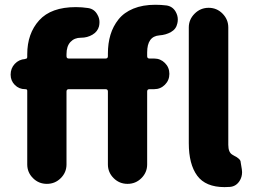

<svg xmlns="http://www.w3.org/2000/svg" viewBox="-20 -808 1136 802"><path d="M420.9 -563.5Q430.7 -563.5 430.7 -573.2V-584Q430.7 -627 441.4 -662.6Q452.1 -698.2 475.1 -727.1Q498 -755.9 537.1 -772Q576.2 -788.1 628.9 -788.1Q652.3 -788.1 675.8 -785.2Q701.2 -781.2 713.9 -758.8Q722.7 -743.2 722.7 -726.6Q722.7 -717.8 720.7 -710Q715.8 -686.5 694.3 -674.3Q672.9 -662.1 645.5 -660.2Q594.7 -656.2 594.7 -588.9V-573.2Q594.7 -563.5 604.5 -563.5H624Q650.4 -563.5 668.9 -544.9Q687.5 -526.4 687.5 -499.5Q687.5 -472.7 668.9 -454.1Q650.4 -435.5 624 -435.5H604.5Q594.7 -435.5 594.7 -425.8V-121.1Q594.7 -87.9 570.8 -64Q546.9 -40 512.7 -40Q478.5 -40 454.6 -64Q430.7 -87.9 430.7 -121.1V-425.8Q430.7 -435.5 420.9 -435.5H267.6Q257.8 -435.5 257.8 -425.8V-121.1Q257.8 -87.9 233.9 -64Q210 -40 175.8 -40Q141.6 -40 117.7 -64Q93.8 -87.9 93.8 -121.1V-428.7Q93.8 -435.5 86.9 -435.5H85Q59.6 -435.5 42 -453.1Q24.4 -470.7 24.4 -496.1Q24.4 -522.5 41.5 -541Q58.6 -559.6 85 -561.5L86.9 -562.5Q93.8 -562.5 93.8 -570.3V-581.1Q93.8 -668 143.6 -723.1Q193.4 -778.3 296.9 -778.3Q322.3 -778.3 348.1 -774.4Q374 -770.5 386.7 -747.1Q395.5 -732.4 395.5 -715.8Q395.5 -707 393.6 -698.2Q387.7 -675.8 366.2 -663.1Q344.7 -650.4 318.4 -650.4H317.4Q291 -650.4 274.4 -632.8Q257.8 -615.2 257.8 -582V-573.2Q257.8 -563.5 267.6 -563.5ZM950.2 -162.1Q951.2 -161.1 958.5 -157.2Q965.8 -153.3 968.3 -151.9Q970.7 -150.4 975.6 -146.5Q980.5 -142.6 982.9 -138.7Q985.4 -134.8 985.4 -129.9L990.2 -100.6Q991.2 -94.7 991.2 -88.9Q991.2 -68.4 980.5 -51.8Q965.8 -29.3 940.4 -27.3Q929.7 -26.4 918 -26.4Q838.9 -26.4 803.7 -74.2Q768.6 -122.1 768.6 -210V-693.4Q768.6 -726.6 793 -751Q817.4 -775.4 851.6 -775.4Q885.7 -775.4 909.7 -751Q933.6 -726.6 933.6 -693.4V-203.1Q933.6 -171.9 950.2 -162.1Z"/></svg>

Font: Gen Jyuu GothicX Heavy
Style: Bold
Weight: 900
Designer: [Source Han Sans]
Ryoko NISHIZUKA  (kana & ideographs); Paul D. Hunt (Latin, Greek & Cyrillic); Wenlong ZHANG  (bopomofo
Version: Version 1.002.20150607